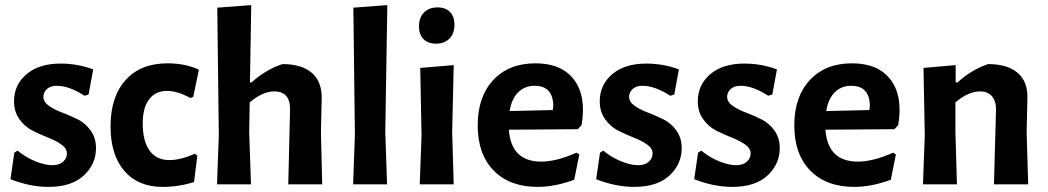

<svg xmlns="http://www.w3.org/2000/svg" viewBox="-20 -722 4103 752"><path d="M217 -473Q285 -473 345 -450L327 -352L311 -347Q251 -386 202 -386Q178 -386 164 -373.5Q150 -361 150 -343Q150 -323 171 -308Q192 -293 222.5 -281.5Q253 -270 283.5 -255Q314 -240 335 -211Q356 -182 356 -142Q356 -79 308 -34.5Q260 10 170 10Q98 10 21 -20L36 -124L49 -132Q80 -106 118 -90.5Q156 -75 185 -75Q212 -75 227 -88.5Q242 -102 242 -121Q242 -141 220.5 -156Q199 -171 168.5 -183Q138 -195 108 -210Q78 -225 56.5 -254.5Q35 -284 35 -325Q35 -390 84 -431.5Q133 -473 217 -473Z M636 -474Q706 -474 759 -449L737 -343L726 -338Q675 -366 635 -366Q589 -366 564 -333Q539 -300 539 -239Q539 -169 566 -132Q593 -95 643 -95Q688 -95 743 -120L753 -112L740 -9Q680 10 617 10Q521 10 467 -52.5Q413 -115 413 -227Q413 -343 472 -408.5Q531 -474 636 -474Z M1086 -471Q1162 -471 1201.5 -436.5Q1241 -402 1240 -337L1237 -204L1242 0H1109L1116 -290Q1118 -364 1054 -364Q1009 -364 958 -321L956 -205L963 0H830L837 -193L831 -692L964 -702L959 -399H965Q1020 -449 1086 -471Z M1497 -702 1489 -205 1496 0H1363L1370 -193L1364 -692Z M1694 -693Q1725 -693 1742.5 -675Q1760 -657 1760 -625Q1760 -591 1740.5 -571Q1721 -551 1688 -551Q1656 -551 1638.5 -569Q1621 -587 1621 -619Q1621 -653 1640.5 -673Q1660 -693 1694 -693ZM1624 0 1631 -192 1626 -456 1757 -467 1751 -205 1757 0Z M2086 10Q1976 10 1913.5 -54Q1851 -118 1851 -231Q1851 -343 1912 -408.5Q1973 -474 2077 -474Q2180 -474 2228.5 -409.5Q2277 -345 2258 -232L2243 -216L1973 -214Q1982 -89 2100 -89Q2159 -89 2238 -124L2249 -117L2229 -18Q2153 10 2086 10ZM2074 -386Q2035 -386 2009.5 -360.5Q1984 -335 1976 -287L2145 -291L2147 -305Q2147 -386 2074 -386Z M2511 -473Q2579 -473 2639 -450L2621 -352L2605 -347Q2545 -386 2496 -386Q2472 -386 2458 -373.5Q2444 -361 2444 -343Q2444 -323 2465 -308Q2486 -293 2516.5 -281.5Q2547 -270 2577.5 -255Q2608 -240 2629 -211Q2650 -182 2650 -142Q2650 -79 2602 -34.5Q2554 10 2464 10Q2392 10 2315 -20L2330 -124L2343 -132Q2374 -106 2412 -90.5Q2450 -75 2479 -75Q2506 -75 2521 -88.5Q2536 -102 2536 -121Q2536 -141 2514.5 -156Q2493 -171 2462.5 -183Q2432 -195 2402 -210Q2372 -225 2350.5 -254.5Q2329 -284 2329 -325Q2329 -390 2378 -431.5Q2427 -473 2511 -473Z M2895 -473Q2963 -473 3023 -450L3005 -352L2989 -347Q2929 -386 2880 -386Q2856 -386 2842 -373.5Q2828 -361 2828 -343Q2828 -323 2849 -308Q2870 -293 2900.5 -281.5Q2931 -270 2961.5 -255Q2992 -240 3013 -211Q3034 -182 3034 -142Q3034 -79 2986 -34.5Q2938 10 2848 10Q2776 10 2699 -20L2714 -124L2727 -132Q2758 -106 2796 -90.5Q2834 -75 2863 -75Q2890 -75 2905 -88.5Q2920 -102 2920 -121Q2920 -141 2898.5 -156Q2877 -171 2846.5 -183Q2816 -195 2786 -210Q2756 -225 2734.5 -254.5Q2713 -284 2713 -325Q2713 -390 2762 -431.5Q2811 -473 2895 -473Z M3326 10Q3216 10 3153.5 -54Q3091 -118 3091 -231Q3091 -343 3152 -408.5Q3213 -474 3317 -474Q3420 -474 3468.5 -409.5Q3517 -345 3498 -232L3483 -216L3213 -214Q3222 -89 3340 -89Q3399 -89 3478 -124L3489 -117L3469 -18Q3393 10 3326 10ZM3314 -386Q3275 -386 3249.5 -360.5Q3224 -335 3216 -287L3385 -291L3387 -305Q3387 -386 3314 -386Z M3723 -467V-399H3730Q3785 -449 3850 -471Q3926 -471 3966 -436.5Q4006 -402 4004 -337L4001 -204L4007 0H3873L3881 -290Q3882 -325 3865.5 -344.5Q3849 -364 3818 -364Q3773 -364 3722 -321V-205L3728 0H3595L3602 -192L3597 -456Z"/></svg>

Font: Alegreya Sans SC
Style: Bold
Weight: 700
Designer: Juan Pablo del Peral
Foundry: Huerta Tipografica
Version: Version 2.007